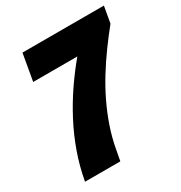

<svg xmlns="http://www.w3.org/2000/svg" viewBox="-163 -805 871 923"><g transform="rotate(-30 272.5 -344.0)"><path d="M43 0Q57 -78 83 -151Q109 -224 145 -292.5Q181 -361 223.5 -423Q266 -485 312 -540H67L93 -688H545L529 -597Q491 -550 455 -500.5Q419 -451 386.5 -398.5Q354 -346 327.5 -291Q301 -236 281 -178Q261 -120 250 -59Q247 -44 244.5 -29.5Q242 -15 239 0Z"/></g></svg>

Font: Archivo Condensed Black
Style: Italic
Weight: 900
Width: 3
Italic angle: -10°
Designer: Hector Gatti
Foundry: Omnibus-Type
Version: Version 2.001